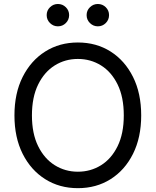

<svg xmlns="http://www.w3.org/2000/svg" viewBox="-20 -956 799 986"><path d="M379.9 10.3Q285.6 10.3 212.2 -35.9Q138.7 -82 96.4 -166Q54.2 -250 54.2 -363.3Q54.2 -477.1 96.4 -561Q138.7 -645 212.2 -691.4Q285.6 -737.8 379.9 -737.8Q474.6 -737.8 547.9 -691.4Q621.1 -645 663.1 -561Q705.1 -477.1 705.1 -363.3Q705.1 -250 663.1 -166Q621.1 -82 547.9 -35.9Q474.6 10.3 379.9 10.3ZM379.9 -74.2Q445.3 -74.2 498.8 -107.4Q552.2 -140.6 584 -205.3Q615.7 -270 615.7 -363.3Q615.7 -457.5 584 -522.2Q552.2 -586.9 498.8 -620.1Q445.3 -653.3 379.9 -653.3Q314.5 -653.3 261 -619.9Q207.5 -586.4 175.8 -521.7Q144 -457 144 -363.3Q144 -270 175.8 -205.6Q207.5 -141.1 261 -107.7Q314.5 -74.2 379.9 -74.2ZM482.4 -820.8Q459 -820.8 441.9 -837.6Q424.8 -854.5 424.8 -878.4Q424.8 -902.3 441.9 -918.9Q459 -935.5 482.4 -935.5Q506.3 -935.5 523.2 -918.9Q540 -902.3 540 -878.4Q540 -854.5 523.2 -837.6Q506.3 -820.8 482.4 -820.8ZM277.3 -820.8Q253.9 -820.8 236.8 -837.6Q219.7 -854.5 219.7 -878.4Q219.7 -902.3 236.8 -918.9Q253.9 -935.5 277.3 -935.5Q301.3 -935.5 318.1 -918.9Q335 -902.3 335 -878.4Q335 -854.5 318.1 -837.6Q301.3 -820.8 277.3 -820.8Z"/></svg>

Font: Inter 20pt
Style: Regular
Weight: 400
Version: Version 4.001;git-66647c0bb